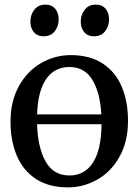

<svg xmlns="http://www.w3.org/2000/svg" viewBox="-20 -800 600 831"><path d="M534 -277Q534 -187.5 497.5 -122Q461 -56.5 401.2 -22.8Q341.5 11 273.5 11Q190.5 11 135 -25.8Q79.5 -62.5 52.5 -126.8Q25.5 -191 25.5 -273.5Q25.5 -362.5 62.2 -428Q99 -493.5 158.8 -527.5Q218.5 -561.5 286 -561.5Q369 -561.5 424.8 -524.8Q480.5 -488 507.2 -424Q534 -360 534 -277ZM140.5 -305H418.5Q413.5 -399 379.8 -454.5Q346 -510 280.5 -510Q216.5 -510 180.2 -458.5Q144 -407 140.5 -305ZM419.5 -262.5H140.5Q143.5 -161 177.5 -100.8Q211.5 -40.5 280.5 -40.5Q346.5 -40.5 382.5 -96.5Q418.5 -152.5 419.5 -262.5ZM168.5 -643Q141.5 -643 126.5 -661Q111.5 -679 111.5 -706Q111.5 -736.5 128.8 -758.2Q146 -780 176 -780H177Q204 -780 219 -762Q234 -744 234 -716.5Q234 -686 216.8 -664.5Q199.5 -643 169.5 -643ZM386.5 -643Q359.5 -643 344.5 -661Q329.5 -679 329.5 -706Q329.5 -736.5 346.8 -758.2Q364 -780 394 -780H395Q422 -780 437 -762Q452 -744 452 -716.5Q452 -686 434.8 -664.5Q417.5 -643 387.5 -643Z"/></svg>

Font: Merriweather 12pt
Style: Regular
Weight: 400
Designer: Eben Sorkin
Foundry: Eben Sorkin
Version: Version 2.100